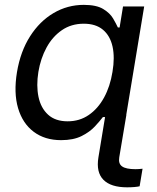

<svg xmlns="http://www.w3.org/2000/svg" viewBox="-20 -573 654 801"><path d="M510.3 208.5Q442.4 208.5 411.4 177Q380.4 145.5 390.6 83.5L419.9 -94.2H507.3L477.5 83.5Q473.1 109.9 489.5 121.3Q505.9 132.8 545.4 132.8Q551.8 132.8 559.3 132.3Q566.9 131.8 574.7 130.9L562.5 204.1Q554.7 206.1 540.5 207.3Q526.4 208.5 510.3 208.5ZM234.9 11.7Q167 11.7 120.6 -23.2Q74.2 -58.1 55.4 -121.8Q36.6 -185.5 50.8 -272Q65.4 -358.9 105.5 -421.6Q145.5 -484.4 203.6 -518.6Q261.7 -552.7 329.6 -552.7Q382.3 -552.7 410.6 -535.4Q439 -518.1 451.9 -495.8Q464.8 -473.6 471.7 -458.5H479L493.2 -545.9H581.5L491.2 0H405.8L419.4 -84.5H409.2Q397 -68.4 376 -45.7Q355 -22.9 320.8 -5.6Q286.6 11.7 234.9 11.7ZM262.2 -66.9Q312 -66.9 350.3 -93.3Q388.7 -119.6 414.1 -166Q439.5 -212.4 449.2 -272.9Q459.5 -333.5 449.5 -378.7Q439.5 -423.8 409.4 -449Q379.4 -474.1 329.6 -474.1Q277.3 -474.1 238 -447Q198.7 -419.9 174.1 -374.5Q149.4 -329.1 140.1 -272.9Q130.9 -215.8 140.6 -168.9Q150.4 -122.1 180.7 -94.5Q210.9 -66.9 262.2 -66.9Z"/></svg>

Font: Adwaita Sans
Style: Italic
Weight: 400
Italic angle: -9.39999°
Designer: Rasmus Andersson
Foundry: rsms
Version: Version 4.001;git-9221beed3